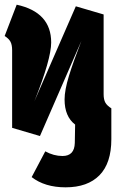

<svg xmlns="http://www.w3.org/2000/svg" viewBox="-20 -572 499 826"><path d="M425.8 -167Q425.8 -143.6 433.3 -130.4Q440.9 -117.2 459 -106V26.9Q459 129.9 408 181.9Q356.9 233.9 262.2 233.9Q172.9 233.9 116.2 189.9L174.8 79.1Q210.9 99.1 249 99.1Q300.3 99.1 301.8 43L303.2 -36.1Q257.8 -70.8 257.8 -144Q257.8 -184.1 276.6 -245.4Q295.4 -306.6 330.1 -396L151.9 13.2L32.2 -22V-356Q32.2 -379.4 24.9 -392.8Q17.6 -406.2 0 -417L51.8 -551.8Q200.2 -519.5 200.2 -389.2Q200.2 -317.9 127.9 -136.2L306.2 -544.9L425.8 -509.8Z"/></svg>

Font: Fira Sans Compressed Heavy
Style: Regular
Weight: 900
Width: 1
Designer: Carrois Corporate & Edenspiekermann AG
Foundry: Carrois Corporate GbR & Edenspiekermann AG
Version: Version 4.203;PS 004.203;hotconv 1.0.88;makeotf.lib2.5.64775